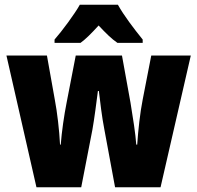

<svg xmlns="http://www.w3.org/2000/svg" viewBox="-20 -852 828 806"><path d="M475 -832H315C294 -794 240 -721 209 -686V-672H318C340 -688 364 -712 394 -745C424 -713 448 -689 473 -672H579V-686C541 -733 500 -787 475 -832ZM418 -309 463 -66H654L781 -619H615L579 -434C568 -379 560 -305 556 -245H552C549 -290 538 -359 528 -420L492 -619H298L260 -423C249 -368 239 -298 235 -245H232C229 -306 220 -382 210 -434L177 -619H7L133 -66H321L368 -308C376 -353 385 -423 391 -470H395C400 -428 408 -359 418 -309Z"/></svg>

Font: Noto Sans Malayalam UI Condensed Black
Style: Regular
Weight: 900
Width: 3
Designer: Jelle Bosma - Monotype Design Team
Foundry: Monotype Imaging Inc.
Version: Version 2.104